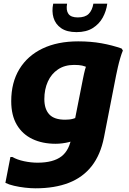

<svg xmlns="http://www.w3.org/2000/svg" viewBox="-20 -780 701 1040"><path d="M172.4 240Q145.6 240 115 236.4Q84.3 232.9 56 226.3Q27.8 219.8 9.2 210.4L36.4 70.4H47.2Q73 85.4 110.6 93.3Q148.1 101.2 183.2 101.2Q268.7 101.2 313.1 66.9Q357.6 32.6 368.4 -44.8L429.2 -352.4Q434.9 -381.5 440.7 -403.5Q446.6 -425.6 454.8 -441.8L460.8 -411.6Q441.3 -421 425.1 -424.7Q408.9 -428.4 381.6 -428.4Q330.4 -428.4 294.2 -404.1Q257.9 -379.8 239.1 -337.9Q220.2 -296 220.2 -243.2Q220.2 -189.5 246.8 -160.6Q273.4 -131.6 332.8 -131.6Q358.3 -131.6 375.6 -136.6Q392.8 -141.6 403.6 -147.6L379.2 -20Q370.6 -14.6 354.1 -10.4Q337.7 -6.2 318.2 -3.7Q298.8 -1.2 281.6 -1.2Q209.6 -1.2 155.4 -27.1Q101.2 -53 71 -104.2Q40.8 -155.4 40.8 -232Q40.8 -332.8 84.9 -405.5Q129 -478.1 210.3 -517.1Q291.6 -556 403.6 -556Q471.6 -556 529.7 -545.6Q587.7 -535.2 638.8 -517.2L645.6 -506.4Q638.2 -489 631.2 -464.9Q624.1 -440.9 618.4 -415.8Q612.7 -390.8 608.7 -370.8L543.2 -36Q524.7 58.2 477 119.3Q429.3 180.4 353.1 210.2Q276.8 240 172.4 240ZM394.5 -606Q342.1 -606 311.2 -627.4Q280.3 -648.9 269.9 -684Q259.5 -719.2 268.2 -760H343.4Q336.9 -724 350.7 -704.8Q364.4 -685.6 401.3 -685.6Q441.2 -685.6 460.4 -704.8Q479.6 -724 485.8 -760H561Q555.7 -720 536.6 -685Q517.4 -650 482.5 -628Q447.5 -606 394.5 -606Z"/></svg>

Font: Kufam
Style: Italic
Weight: 400
Italic angle: -11°
Designer: Artur Schmal
Foundry: Original Type
Version: Version 1.301; ttfautohint (v1.8.3)